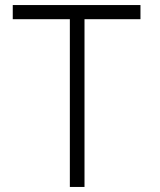

<svg xmlns="http://www.w3.org/2000/svg" viewBox="-20 -740 634 760"><path d="M314.5 0V-664H536V-720H30.5V-664H256.5V0Z"/></svg>

Font: Vela Sans Light
Style: Regular
Weight: 300
Designer: Principal design: Mikhail Sharanda - project Manrope.
Design modification: Ravid Balaliev
Foundry: Mikhail Sharanda
Version: Version 1.001